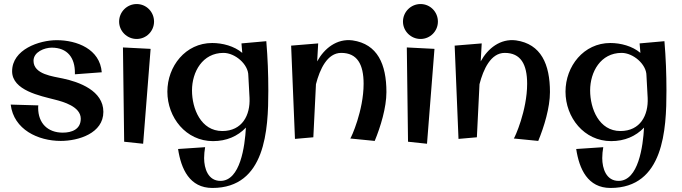

<svg xmlns="http://www.w3.org/2000/svg" viewBox="-20 -683 3380 951"><path d="M281 15C369 15 492 -23 492 -129C492 -234 372 -277 292 -294C243 -305 146 -314 146 -382C146 -426 201 -447 236 -447C314 -447 352 -397 351 -320V-315L484 -325C475 -440 361 -484 261 -484C174 -484 40 -438 40 -330C40 -235 181 -208 250 -190C294 -179 380 -155 380 -95C380 -42 335 -26 291 -26C217 -26 169 -72 169 -149C169 -153 169 -157 170 -161L33 -165C48 -41 169 15 281 15Z M743 -576C743 -624 705 -663 657 -663C609 -663 570 -624 570 -576C570 -529 609 -490 657 -490C705 -490 743 -529 743 -576ZM589 -448 595 19 689 29 726 -441Z M1081 -34C975 -34 931 -145 931 -235C931 -327 983 -421 1087 -421C1144 -421 1210 -365 1210 -309L1216 -198C1220 -113 1180 -34 1081 -34ZM1032 248C1296 248 1309 -42 1309 -234C1309 -315 1306 -397 1299 -479L1176 -468L1180 -421C1140 -455 1082 -470 1031 -470C899 -470 809 -355 809 -229C809 -101 901 16 1035 16C1102 16 1157 -8 1198 -51C1193 42 1170 213 1072 213C1011 213 991 152 991 100C991 82 993 64 996 46L862 55C877 154 919 248 1032 248Z M1422 -457 1441 5 1532 -3 1545 -266C1564 -340 1601 -421 1670 -421C1749 -421 1781 -365 1781 -268C1781 -135 1719 0 1715 3L1836 15C1865 -55 1894 -150 1894 -227C1894 -365 1850 -465 1726 -483C1648 -493 1586 -443 1551 -379L1556 -468Z M2149 -576C2149 -624 2111 -663 2063 -663C2015 -663 1976 -624 1976 -576C1976 -529 2015 -490 2063 -490C2111 -490 2149 -529 2149 -576ZM1995 -448 2001 19 2095 29 2132 -441Z M2232 -457 2251 5 2342 -3 2355 -266C2374 -340 2411 -421 2480 -421C2559 -421 2591 -365 2591 -268C2591 -135 2529 0 2525 3L2646 15C2675 -55 2704 -150 2704 -227C2704 -365 2660 -465 2536 -483C2458 -493 2396 -443 2361 -379L2366 -468Z M3053 -34C2947 -34 2903 -145 2903 -235C2903 -327 2955 -421 3059 -421C3116 -421 3182 -365 3182 -309L3188 -198C3192 -113 3152 -34 3053 -34ZM3004 248C3268 248 3281 -42 3281 -234C3281 -315 3278 -397 3271 -479L3148 -468L3152 -421C3112 -455 3054 -470 3003 -470C2871 -470 2781 -355 2781 -229C2781 -101 2873 16 3007 16C3074 16 3129 -8 3170 -51C3165 42 3142 213 3044 213C2983 213 2963 152 2963 100C2963 82 2965 64 2968 46L2834 55C2849 154 2891 248 3004 248Z"/></svg>

Font: Original Surfer
Style: Regular
Weight: 400
Designer: Astigmatic (AOETI)
Foundry: Astigmatic (AOETI)
Version: Version 1.001